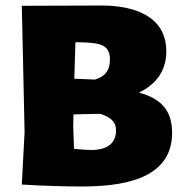

<svg xmlns="http://www.w3.org/2000/svg" viewBox="-20 -668 666 695"><path d="M483 -333C545 -362 582 -412 582 -482C582 -614 458 -648 348 -648L59 -647L69 -190L59 0C142 5 213 7 274 7C408 7 603 -12 603 -187C603 -271 561 -311 483 -333ZM354 -502C370 -493 378 -476 378 -453C378 -414 362 -392 324 -380L249 -383L253 -515H262C307 -515 337 -511 354 -502ZM312 -125C303 -125 281 -126 248 -129L245 -210L246 -254L343 -256C375 -245 400 -232 400 -195C400 -143 358 -125 312 -125Z"/></svg>

Font: Luna Sans Black
Style: Regular
Weight: 900
Designer: Juan Pablo del Peral
Foundry: Huerta Tipografica
Version: Version 2.001; ttfautohint (v1.5)